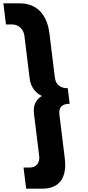

<svg xmlns="http://www.w3.org/2000/svg" viewBox="-66 -880 532 1160"><path d="M343.4 -347C300.4 -347 271.1 -366 265.4 -412L232.6 -679C222.4 -762 179.4 -860 51.4 -860H-45.6L-29.9 -732H10.1C45.1 -732 76.6 -704 81.5 -664L113 -407C120 -350 151 -318 187.2 -300C155.4 -282 132.4 -249 139.3 -193L170.9 64C175.8 104 151.2 132 116.2 132H76.2L91.9 260H188.9C316.9 260 335.9 162 325.7 79L292.9 -188C287.3 -234 311.9 -253 354.9 -253Z"/></svg>

Font: Hussar
Style: BdOpOblOne
Weight: 700
Foundry: Cannot Into Space Fonts
Version: Version 2.00